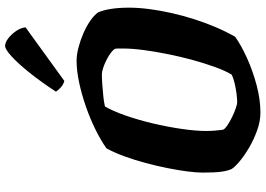

<svg xmlns="http://www.w3.org/2000/svg" viewBox="-164 -876 1040 752"><g transform="rotate(-90 356.0 -500.0)"><path d="M291 0Q257 0 221 -13Q185 -26 153.5 -44.5Q122 -63 99.5 -82Q77 -101 70 -113Q63 -128 59.5 -153Q56 -178 56 -226Q56 -250 60.5 -285.5Q65 -321 73.5 -363.5Q82 -406 93.5 -449Q105 -492 119.5 -532Q134 -572 151 -603Q182 -625 224.5 -646Q267 -667 314.5 -683.5Q362 -700 408.5 -710Q455 -720 494 -720Q518 -720 546.5 -712.5Q575 -705 602.5 -693Q630 -681 652 -665.5Q674 -650 684 -635Q693 -613 697.5 -583Q702 -553 702 -515Q702 -478 696.5 -435.5Q691 -393 681 -348.5Q671 -304 657 -260Q643 -216 625.5 -175Q608 -134 588 -99Q556 -76 505.5 -53Q455 -30 398.5 -15Q342 0 291 0ZM331 -91Q343 -91 364 -93.5Q385 -96 406 -101Q427 -106 440 -113Q455 -138 469.5 -178Q484 -218 497 -265.5Q510 -313 520 -362.5Q530 -412 536 -457.5Q542 -503 542 -538Q542 -549 542 -556.5Q542 -564 541 -569Q537 -577 525 -586Q513 -595 497 -603Q481 -611 466 -616Q451 -621 441 -621Q426 -621 403 -619.5Q380 -618 356.5 -615.5Q333 -613 315 -609Q297 -578 279.5 -528Q262 -478 248.5 -420.5Q235 -363 227 -308Q219 -253 219 -212Q219 -195 220.5 -177.5Q222 -160 224 -146Q228 -138 242.5 -128.5Q257 -119 274.5 -110.5Q292 -102 308 -96.5Q324 -91 331 -91ZM415 -768Q400 -772 389 -782.5Q378 -793 373 -801Q411 -859 447 -904Q483 -949 511 -974.5Q539 -1000 552 -1000Q566 -1000 582 -987.5Q598 -975 610.5 -957Q623 -939 625 -920Z"/></g></svg>

Font: Texturina Medium 12pt Black
Style: Italic
Weight: 900
Italic angle: -11°
Version: Version 1.002